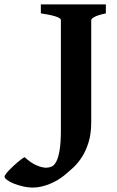

<svg xmlns="http://www.w3.org/2000/svg" viewBox="-162 -635 526 865"><path d="M314.9 -574.7Q281.7 -567.9 265.4 -559.6Q249 -551.3 249 -544.4V-85.4Q249 -33.2 237.3 5.1Q225.6 43.5 207.5 71.8Q189.5 100.1 168 119.9Q146.5 139.6 127.4 155.3Q114.3 166 97.9 175.8Q81.5 185.5 63.2 193.1Q44.9 200.7 25.6 205.3Q6.3 210 -12.2 210Q-36.1 210 -59.3 204.6Q-82.5 199.2 -100.8 191.7Q-119.1 184.1 -130.4 175.5Q-141.6 167 -141.6 161.1Q-141.6 157.2 -136.2 149.7Q-130.9 142.1 -122.1 132.8Q-113.3 123.5 -102.8 113.8Q-92.3 104 -82.3 95.5Q-72.3 86.9 -63.7 80.8Q-55.2 74.7 -50.8 73.2Q-23.4 98.6 2 109.6Q27.3 120.6 45.9 120.6Q58.6 120.6 70.6 115.5Q82.5 110.4 91.8 92.5Q101.1 74.7 106.7 40.8Q112.3 6.8 112.3 -50.3V-544.4Q112.3 -547.4 109.1 -550.8Q106 -554.2 96.4 -558.1Q86.9 -562 69.1 -566.2Q51.3 -570.3 22 -574.7V-615.2H314.9Z"/></svg>

Font: Gentium Book Basic
Style: Bold
Weight: 700
Designer: J. Victor Gaultney and Annie Olsen
Foundry: SIL International
Version: Version 1.102; 2013; Maintenance release